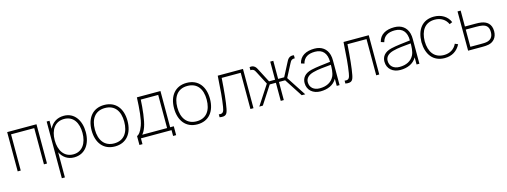

<svg xmlns="http://www.w3.org/2000/svg" viewBox="-13 -1492 7010 2657"><g transform="rotate(-15 3492.5 -164.0)"><path d="M492.7 -562.5H72.9V0H116.7V-518.8H449V0H492.7Z M887.5 -578.1C787.5 -578.1 717.7 -528.1 679.2 -447.9V-562.5H638.5V250H682.3V-110.4C720.8 -33.3 787.5 15.6 879.2 15.6C1038.5 15.6 1124 -113.5 1124 -282.3C1124 -447.9 1038.5 -578.1 887.5 -578.1ZM879.2 -28.1C746.9 -28.1 679.2 -137.5 679.2 -282.3C679.2 -429.2 747.9 -534.4 879.2 -534.4C1013.5 -534.4 1077.1 -426 1077.1 -282.3C1077.1 -137.5 1009.4 -28.1 879.2 -28.1Z M1464.6 15.6C1630.2 15.6 1721.9 -104.2 1721.9 -282.3C1721.9 -456.3 1632.3 -578.1 1464.6 -578.1C1301 -578.1 1207.3 -459.4 1207.3 -282.3C1207.3 -107.3 1297.9 15.6 1464.6 15.6ZM1675 -282.3C1675 -131.2 1606.2 -28.1 1464.6 -28.1C1326 -28.1 1254.2 -129.2 1254.2 -282.3C1254.2 -430.2 1321.9 -534.4 1464.6 -534.4C1605.2 -534.4 1675 -435.4 1675 -282.3Z M2268.8 -562.5H1931.2C1924 -393.8 1911.5 -249 1881.2 -167.7C1850 -83.3 1819.8 -53.1 1794.8 -43.8V83.3H1838.5V0H2277.1V83.3H2320.8V-43.8H2268.8ZM2225 -43.8H1868.8C1892.7 -70.8 1906.2 -100 1920.8 -139.6C1951 -222.9 1969.8 -397.9 1975 -518.8H2225Z M2645.8 15.6C2811.5 15.6 2903.1 -104.2 2903.1 -282.3C2903.1 -456.3 2813.5 -578.1 2645.8 -578.1C2482.3 -578.1 2388.5 -459.4 2388.5 -282.3C2388.5 -107.3 2479.2 15.6 2645.8 15.6ZM2856.2 -282.3C2856.2 -131.2 2787.5 -28.1 2645.8 -28.1C2507.3 -28.1 2435.4 -129.2 2435.4 -282.3C2435.4 -430.2 2503.1 -534.4 2645.8 -534.4C2786.5 -534.4 2856.2 -435.4 2856.2 -282.3Z M3089.6 -562.5C3077.1 -360.4 3066.7 -234.4 3049 -127.1C3038.5 -66.7 3029.2 -30.2 2965.6 -41.7V0C3057.3 15.6 3074 -16.7 3088.5 -89.6C3106.3 -177.1 3121.9 -334.4 3134.4 -518.8H3407.3V0H3451V-562.5Z M3534.4 0 3585.4 -1 3753.1 -259.4H3841.7V0H3885.4V-259.4H3974L4141.7 -1L4192.7 0L4009.4 -281.2L4104.2 -463.5C4116.7 -486.5 4122.9 -499 4134.4 -507.3C4145.8 -515.6 4158.3 -519.8 4181.2 -518.8V-562.5C4152.1 -568.8 4126 -563.5 4105.2 -544.8C4086.5 -527.1 4080.2 -510.4 4065.6 -483.3L3971.9 -303.1H3885.4V-562.5H3841.7V-303.1H3755.2L3661.5 -483.3C3646.9 -510.4 3640.6 -527.1 3621.9 -544.8C3601 -563.5 3575 -568.8 3545.8 -562.5V-518.8C3568.8 -519.8 3581.2 -515.6 3592.7 -507.3C3604.2 -499 3610.4 -486.5 3622.9 -463.5L3717.7 -281.2Z M4684.4 0V-352.1C4684.4 -381.2 4682.3 -407.3 4675 -434.4C4650 -525 4581.2 -578.1 4477.1 -578.1C4357.3 -578.1 4268.8 -531.2 4245.8 -428.1L4291.7 -413.5C4314.6 -502.1 4381.2 -534.4 4474 -534.4C4584.4 -534.4 4640.6 -466.7 4640.6 -345.8C4534.4 -332.3 4446.9 -325 4365.6 -306.2C4263.5 -282.3 4224 -221.9 4224 -152.1C4224 -47.9 4304.2 15.6 4408.3 15.6C4509.4 15.6 4596.9 -18.8 4643.8 -102.1V0ZM4615.6 -139.6C4578.1 -63.5 4504.2 -28.1 4409.4 -28.1C4328.1 -28.1 4269.8 -72.9 4269.8 -152.1C4269.8 -210.4 4312.5 -247.9 4380.2 -266.7C4457.3 -288.5 4540.6 -292.7 4640.6 -303.1C4640.6 -261.5 4639.6 -188.5 4615.6 -139.6Z M4891.7 -562.5C4879.2 -360.4 4868.8 -234.4 4851 -127.1C4840.6 -66.7 4831.2 -30.2 4767.7 -41.7V0C4859.4 15.6 4876 -16.7 4890.6 -89.6C4908.3 -177.1 4924 -334.4 4936.5 -518.8H5209.4V0H5253.1V-562.5Z M5828.1 0V-352.1C5828.1 -381.2 5826 -407.3 5818.8 -434.4C5793.8 -525 5725 -578.1 5620.8 -578.1C5501 -578.1 5412.5 -531.2 5389.6 -428.1L5435.4 -413.5C5458.3 -502.1 5525 -534.4 5617.7 -534.4C5728.1 -534.4 5784.4 -466.7 5784.4 -345.8C5678.1 -332.3 5590.6 -325 5509.4 -306.2C5407.3 -282.3 5367.7 -221.9 5367.7 -152.1C5367.7 -47.9 5447.9 15.6 5552.1 15.6C5653.1 15.6 5740.6 -18.8 5787.5 -102.1V0ZM5759.4 -139.6C5721.9 -63.5 5647.9 -28.1 5553.1 -28.1C5471.9 -28.1 5413.5 -72.9 5413.5 -152.1C5413.5 -210.4 5456.2 -247.9 5524 -266.7C5601 -288.5 5684.4 -292.7 5784.4 -303.1C5784.4 -261.5 5783.3 -188.5 5759.4 -139.6Z M6415.6 -438.5C6381.2 -525 6293.8 -578.1 6189.6 -578.1C6022.9 -578.1 5935.4 -461.5 5932.3 -281.2C5935.4 -105.2 6021.9 15.6 6189.6 15.6C6291.7 15.6 6368.8 -31.3 6415.6 -121.9L6372.9 -140.6C6338.5 -66.7 6271.9 -28.1 6189.6 -28.1C6051 -28.1 5981.2 -128.1 5979.2 -281.2C5981.2 -431.3 6047.9 -534.4 6189.6 -534.4C6274 -534.4 6342.7 -492.7 6374 -420.8Z M6525 -562.5 6526 0H6732.3C6764.6 0 6792.7 -1 6821.9 -7.3C6886.5 -20.8 6943.8 -72.9 6943.8 -167.7C6943.8 -274 6879.2 -316.7 6804.2 -329.2C6780.2 -333.3 6755.2 -334.4 6721.9 -334.4H6569.8V-562.5ZM6569.8 -290.6H6719.8C6747.9 -290.6 6779.2 -289.6 6805.2 -284.4C6862.5 -272.9 6896.9 -242.7 6896.9 -167.7C6896.9 -89.6 6855.2 -62.5 6814.6 -51C6788.5 -43.8 6747.9 -43.8 6719.8 -43.8H6569.8Z"/></g></svg>

Font: Manrope3 Thin
Style: Regular
Weight: 100
Width: 4
Designer: Mikhail Sharanda
Foundry: Mikhail Sharanda
Version: Version 3.000;PS 003.000;hotconv 1.0.88;makeotf.lib2.5.64775